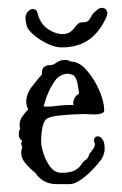

<svg xmlns="http://www.w3.org/2000/svg" viewBox="-20 -472 312 490"><path d="M125 -2Q89 -2 70 -31Q57 -41 45.5 -54.5Q34 -68 34 -82Q34 -89 37 -96Q32 -107 36 -111L37 -112Q34 -114 31 -118Q28 -122 28 -129Q28 -139 32 -144L31 -145Q30 -148 30 -154Q30 -165 37.5 -175.5Q45 -186 52 -193Q47 -203 47 -212Q47 -232 61.5 -251Q76 -270 87 -282Q85 -306 109 -306Q116 -306 124.5 -312.5Q133 -319 146 -319Q151 -319 154 -318Q157 -317 160 -315Q182 -315 201.5 -292.5Q221 -270 233.5 -241Q246 -212 246 -190Q245 -184 239 -182.5Q233 -181 225 -180H217Q210 -180 203.5 -180.5Q197 -181 194 -181Q184 -181 166 -180Q148 -179 130 -177Q112 -175 103 -171Q93 -167 89 -150Q85 -133 85 -110Q85 -99 91 -80Q97 -61 108.5 -46Q120 -31 137 -31Q159 -31 170.5 -37Q182 -43 189 -54Q191 -59 198 -63.5Q205 -68 206 -74Q208 -80 214 -87Q220 -94 222 -101Q223 -103 221.5 -106.5Q220 -110 220 -114Q220 -117 222 -120.5Q224 -124 230 -124Q236 -124 241.5 -116.5Q247 -109 247 -95Q247 -92 247 -89Q247 -86 246 -83Q243 -71 240 -68Q239 -65 236 -62Q233 -59 230 -54Q223 -46 210.5 -33.5Q198 -21 183.5 -11.5Q169 -2 157 -2ZM91 -201Q94 -200 97 -200Q100 -200 103 -200Q109 -200 114.5 -200.5Q120 -201 126 -202Q134 -203 141.5 -203.5Q149 -204 154 -204H168Q167 -206 167 -210Q167 -223 182 -234Q180 -245 178 -258Q176 -271 168 -280L159 -283Q156 -283 154 -284Q132 -283 120 -265.5Q108 -248 101 -230Q98 -224 96.5 -217.5Q95 -211 91 -201ZM137 -351Q121 -351 102 -360Q83 -369 68.5 -381Q54 -393 49 -403Q48 -406 46.5 -413.5Q45 -421 45 -425V-427Q45 -435 51 -442Q57 -449 64 -449Q74 -449 76.5 -436.5Q79 -424 89 -410Q97 -400 111.5 -392.5Q126 -385 140 -385Q148 -385 155 -388Q165 -393 172.5 -404Q180 -415 189 -415Q202 -415 206 -419.5Q210 -424 213.5 -431Q217 -438 225 -444Q232 -452 240 -452Q248 -452 252 -445.5Q256 -439 252 -430Q236 -392 208 -371.5Q180 -351 137 -351Z"/></svg>

Font: Are You Serious
Style: Regular
Weight: 400
Designer: Robert E. Leuschke
Foundry: Robert E. Leuschke
Version: Version 1.100